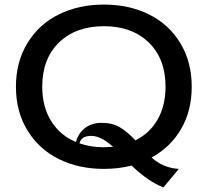

<svg xmlns="http://www.w3.org/2000/svg" viewBox="-20 -730 910 841"><path d="M819.8 -350.1Q819.8 -244.6 773.2 -164.8Q726.6 -85 644 -40Q694.8 5.9 763.2 9.8L695.8 90.8Q630.4 65.9 556.2 -4.9Q500.5 9.8 435.1 9.8Q325.2 9.8 238.3 -33Q151.4 -75.7 100.6 -158.2Q49.8 -240.7 49.8 -350.1Q49.8 -459.5 100.6 -542Q151.4 -624.5 238.3 -667.2Q325.2 -710 435.1 -710Q544.9 -710 631.8 -667.2Q718.8 -624.5 769.3 -542Q819.8 -459.5 819.8 -350.1ZM165 -350.1Q165 -262.7 204.1 -199.7Q243.2 -136.7 313 -107.9Q320.8 -143.1 350.3 -167.5Q379.9 -191.9 425.8 -191.9Q472.7 -191.9 505.6 -172.1Q538.6 -152.3 573.2 -115.2Q636.2 -146.5 670.7 -207Q705.1 -267.6 705.1 -350.1Q705.1 -472.7 631.6 -543.9Q558.1 -615.2 435.1 -615.2Q312 -615.2 238.5 -543.9Q165 -472.7 165 -350.1ZM379.9 -134.8Q335.9 -134.8 328.1 -102.1Q377 -85 435.1 -85Q448.7 -85 475.1 -86.9Q422.4 -134.8 379.9 -134.8Z"/></svg>

Font: Copperplate Sans CC Heavy
Style: Regular
Weight: 400
Designer: indestructible type*
Foundry: Cowboy Collective
Version: Version 1.000